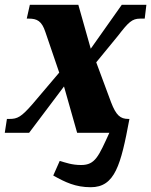

<svg xmlns="http://www.w3.org/2000/svg" viewBox="-37 -556 633 804"><path d="M343 228C444 228 469 136 505 -58H500C467 -58 449 -73 428 -128L366 -295L457 -406C501 -463 516 -478 550 -478H569L576 -536H473L343 -352L291 -536H88L75 -478H84C118 -478 138 -468 153 -422L211 -252L99 -120C52 -66 36 -58 3 -58H-8L-17 0H85L231 -194L286 0H421C376 98 362 135 303 135C263 135 239 125 213 118L186 179C236 207 279 228 343 228Z"/></svg>

Font: Noto Serif Condensed Black
Style: Italic
Weight: 900
Width: 3
Italic angle: -12°
Designer: Monotype Design Team
Foundry: Monotype Imaging Inc.
Version: Version 2.013